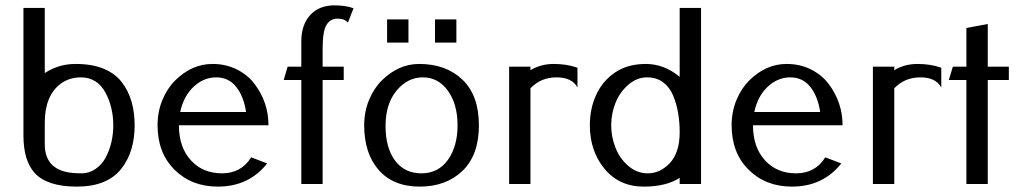

<svg xmlns="http://www.w3.org/2000/svg" viewBox="-20 -690 3829 720"><path d="M147.9 -416Q199.7 -450.2 262.9 -450.2Q326.2 -450.2 369.1 -432.1Q412.1 -414.1 436.8 -381.8Q461.4 -349.6 473.1 -309.3Q484.9 -269 484.9 -220.2Q484.9 -171.4 472.9 -131.1Q460.9 -90.8 436 -58.6Q383.3 9.8 268.1 9.8Q156.2 9.8 109.4 -42Q68.4 -87.9 67.9 -180.2V-660.2H147.9ZM147.9 -230V-147.9Q148.4 -55.7 243.2 -42.5Q260.7 -40 287.4 -40Q314 -40 337.9 -56.2Q361.8 -72.3 376 -98.6Q390.1 -125 397.5 -156Q404.8 -187 404.8 -220.2Q404.8 -253.4 397.5 -284.4Q390.1 -315.4 376 -341.8Q344.7 -399.9 283.2 -399.9Q238.8 -399.4 207.5 -376Q147.9 -331.1 147.9 -230Z M981.9 -77.1Q913.1 9.8 796.9 9.8Q698.2 9.8 634.5 -53.5Q570.8 -116.7 570.8 -220.2Q570.8 -271 588.9 -314.9Q606.9 -358.4 636.2 -387.7Q699.2 -450.2 776.9 -450.2Q827.1 -450.2 868.2 -429.7Q908.7 -409.2 934.1 -376Q986.8 -306.2 986.8 -220.2H650.9Q650.9 -138.2 695.6 -89.1Q740.2 -40 812.5 -40Q884.8 -40 921.9 -100.1ZM655.8 -270H902.8Q894 -328.6 865.7 -364.3Q837.4 -399.9 790.5 -399.9Q743.7 -399.9 706.1 -364.7Q668.5 -329.6 655.8 -270Z M1284.7 -605Q1272.9 -620.1 1245.6 -620.1Q1218.3 -620.1 1204.1 -596.2Q1189.9 -572.3 1189.9 -508.8V-439.9H1269V-390.1H1189.9V0H1109.9V-390.1H1043.9L1058.6 -439.9H1109.9V-535.2Q1109.9 -596.2 1142.8 -633.1Q1175.8 -669.9 1234.9 -669.9Q1275.9 -669.9 1305.7 -659.2Z M1345.7 0ZM1691.4 -530.3ZM1611.3 -617.2H1691.4V-530.3H1611.3ZM1431.6 -617.2H1511.7V-530.3H1431.6ZM1659.7 -90.6Q1695.8 -141.1 1695.8 -220.2Q1695.8 -299.3 1659.7 -349.6Q1623.5 -399.9 1565.9 -399.9Q1508.3 -399.9 1467 -350.1Q1425.8 -300.3 1425.8 -218Q1425.8 -135.7 1461.4 -87.9Q1497.1 -40 1560.3 -40Q1623.5 -40 1659.7 -90.6ZM1345.7 -220.2Q1345.7 -271 1363.8 -314.9Q1381.8 -358.4 1411.1 -387.7Q1474.1 -450.2 1551.8 -450.2Q1652.8 -450.2 1714.4 -391.1Q1775.9 -332 1775.9 -220.2Q1775.9 -108.4 1714.4 -49.3Q1652.8 9.8 1554 9.8Q1455.1 9.8 1400.4 -52.2Q1345.7 -114.3 1345.7 -220.2Z M2145.5 -361.8Q2125.5 -399.9 2066.9 -399.9Q2008.3 -399.9 1969.2 -358.9V0H1889.2V-439.9H1969.2V-426.8Q2007.8 -450.2 2056.6 -450.2Q2105.5 -450.2 2145.5 -436Z M2528.8 -401.9V-660.2H2608.9V0H2528.8V-22.9Q2477.5 9.8 2394 9.8Q2301.3 9.8 2245.6 -58.6Q2191.9 -125 2191.9 -220.2Q2191.9 -283.2 2216.1 -335.2Q2240.2 -387.2 2287.1 -418.7Q2334 -450.2 2402.1 -450.2Q2470.2 -450.2 2528.8 -401.9ZM2528.8 -194.3Q2528.8 -232.4 2522.9 -266.6Q2517.1 -300.8 2504.2 -331.8Q2491.2 -362.8 2466.8 -381.3Q2442.4 -399.9 2405.5 -399.9Q2368.7 -399.9 2336.4 -372.3Q2304.2 -344.7 2288.1 -304.2Q2272 -263.7 2272 -220.2Q2272 -176.8 2288.1 -136Q2304.2 -95.2 2336.4 -67.6Q2368.7 -40 2409.2 -40Q2454.6 -40 2490.2 -76.7Q2528.8 -116.2 2528.8 -194.3Z M3134.8 -77.1Q3065.9 9.8 2949.7 9.8Q2851.1 9.8 2787.4 -53.5Q2723.6 -116.7 2723.6 -220.2Q2723.6 -271 2741.7 -314.9Q2759.8 -358.4 2789.1 -387.7Q2852.1 -450.2 2929.7 -450.2Q2980 -450.2 3021 -429.7Q3061.5 -409.2 3086.9 -376Q3139.6 -306.2 3139.6 -220.2H2803.7Q2803.7 -138.2 2848.4 -89.1Q2893.1 -40 2965.3 -40Q3037.6 -40 3074.7 -100.1ZM2808.6 -270H3055.7Q3046.9 -328.6 3018.6 -364.3Q2990.2 -399.9 2943.4 -399.9Q2896.5 -399.9 2858.9 -364.7Q2821.3 -329.6 2808.6 -270Z M3509.8 -361.8Q3489.7 -399.9 3431.2 -399.9Q3372.6 -399.9 3333.5 -358.9V0H3253.4V-439.9H3333.5V-426.8Q3372.1 -450.2 3420.9 -450.2Q3469.7 -450.2 3509.8 -436Z M3684.1 -390.1V0H3604V-390.1H3538.1L3553.2 -439.9H3604V-585L3684.1 -600.1V-439.9H3763.2V-390.1Z"/></svg>

Font: Pfennig
Style: Medium
Weight: 500
Version: Version 20120410 ; ttfautohint (v0.8)